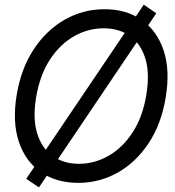

<svg xmlns="http://www.w3.org/2000/svg" viewBox="-20 -776 755 826"><path d="M147.5 30.3 92.8 -6.8 598.6 -755.9 652.3 -718.8ZM316.4 10.7Q222.2 10.7 155.8 -35.4Q89.4 -81.5 61 -166.5Q32.7 -251.5 51.8 -367.7Q70.8 -481.9 125.5 -564.5Q180.2 -647 259 -691.7Q337.9 -736.3 429.7 -736.3Q523.9 -736.3 589.8 -689.9Q655.8 -643.6 684.1 -558.6Q712.4 -473.6 692.9 -356.9Q674.3 -243.2 619.9 -160.6Q565.4 -78.1 486.8 -33.7Q408.2 10.7 316.4 10.7ZM319.3 -71.3Q386.7 -71.3 447 -105.7Q507.3 -140.1 550.5 -206.3Q593.8 -272.5 609.4 -367.7Q625 -461.4 605 -525.1Q585 -588.9 538.1 -621.6Q491.2 -654.3 426.3 -654.3Q358.9 -654.3 298.3 -619.9Q237.8 -585.4 194.6 -519.3Q151.4 -453.1 135.3 -356.9Q120.1 -264.2 140.4 -200.4Q160.6 -136.7 207.8 -104Q254.9 -71.3 319.3 -71.3Z"/></svg>

Font: Inter Tight
Style: Italic
Weight: 400
Italic angle: -9.39999°
Designer: Rasmus Andersson
Foundry: rsms
Version: Version 3.002